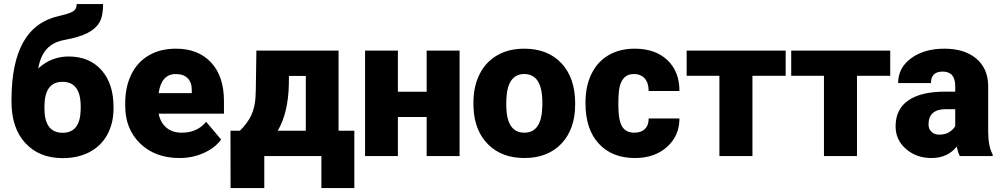

<svg xmlns="http://www.w3.org/2000/svg" viewBox="-20 -782 5016 962"><path d="M323.7 -499Q427.2 -499 488 -431.2Q548.8 -363.3 548.8 -246.1V-239.3Q548.8 -165 518.1 -108.2Q487.3 -51.3 429.4 -20.5Q371.6 10.3 293.9 10.3Q176.8 10.3 107.2 -64.9Q37.6 -140.1 37.6 -272V-287.6Q38.6 -468.3 97.2 -571.8Q155.8 -675.3 276.4 -702.1Q330.6 -714.4 347.4 -725.8Q364.3 -737.3 364.3 -761.7H496.6Q496.6 -700.7 477.8 -668.9Q459 -637.2 418.2 -616.5Q377.4 -595.7 303.7 -582Q245.6 -571.3 214.1 -536.4Q182.6 -501.5 171.4 -439Q237.3 -499 323.7 -499ZM293 -372.1Q202.6 -372.1 202.6 -247.1V-239.3Q202.6 -116.7 293.9 -116.7Q382.3 -116.7 384.3 -233.9V-249.5Q384.3 -372.1 293 -372.1Z M879.4 9.8Q757.8 9.8 682.6 -62.7Q607.4 -135.3 607.4 -251.5V-265.1Q607.4 -346.2 637.5 -408.2Q667.5 -470.2 725.1 -504.2Q782.7 -538.1 861.8 -538.1Q973.1 -538.1 1037.6 -469Q1102.1 -399.9 1102.1 -276.4V-212.4H774.9Q783.7 -168 813.5 -142.6Q843.3 -117.2 890.6 -117.2Q968.8 -117.2 1012.7 -171.9L1087.9 -83Q1057.1 -40.5 1000.7 -15.4Q944.3 9.8 879.4 9.8ZM860.8 -411.1Q788.6 -411.1 774.9 -315.4H940.9V-328.1Q941.9 -367.7 920.9 -389.4Q899.9 -411.1 860.8 -411.1Z M1182.1 -127Q1221.7 -166.5 1239.5 -205.6Q1257.3 -244.6 1260.3 -296.4L1261.7 -332.5L1264.6 -528.3H1676.3V-127H1755.4V160.2H1590.3V0H1304.2V160.2H1135.3L1134.8 -127ZM1371.6 -127H1512.2V-401.4H1427.7L1427.2 -357.9Q1423.8 -215.3 1371.6 -127Z M2282.7 0H2117.7V-195.8H1973.6V0H1809.1V-528.3H1973.6V-322.3H2117.7V-528.3H2282.7Z M2352.1 -269Q2352.1 -348.1 2382.8 -409.9Q2413.6 -471.7 2471.2 -504.9Q2528.8 -538.1 2606.4 -538.1Q2725.1 -538.1 2793.5 -464.6Q2861.8 -391.1 2861.8 -264.6V-258.8Q2861.8 -135.3 2793.2 -62.7Q2724.6 9.8 2607.4 9.8Q2494.6 9.8 2426.3 -57.9Q2357.9 -125.5 2352.5 -241.2ZM2516.6 -258.8Q2516.6 -185.5 2539.6 -151.4Q2562.5 -117.2 2607.4 -117.2Q2695.3 -117.2 2697.3 -252.4V-269Q2697.3 -411.1 2606.4 -411.1Q2523.9 -411.1 2517.1 -288.6Z M3157.7 -117.2Q3192.4 -117.2 3211.4 -136Q3230.5 -154.8 3230 -188.5H3384.3Q3384.3 -101.6 3322 -45.9Q3259.8 9.8 3161.6 9.8Q3046.4 9.8 2980 -62.5Q2913.6 -134.8 2913.6 -262.7V-269.5Q2913.6 -349.6 2943.1 -410.9Q2972.7 -472.2 3028.3 -505.1Q3084 -538.1 3160.2 -538.1Q3263.2 -538.1 3323.7 -481Q3384.3 -423.8 3384.3 -326.2H3230Q3230 -367.2 3210 -389.2Q3189.9 -411.1 3156.2 -411.1Q3092.3 -411.1 3081.5 -329.6Q3078.1 -303.7 3078.1 -258.3Q3078.1 -178.7 3097.2 -147.9Q3116.2 -117.2 3157.7 -117.2Z M3916.5 -402.3H3750V0H3584.5V-402.3H3420.4V-528.3H3916.5Z M4440.4 -402.3H4273.9V0H4108.4V-402.3H3944.3V-528.3H4440.4Z M4789.1 0Q4780.3 -16.1 4773.4 -47.4Q4728 9.8 4646.5 9.8Q4571.8 9.8 4519.5 -35.4Q4467.3 -80.6 4467.3 -148.9Q4467.3 -234.9 4530.8 -278.8Q4594.2 -322.8 4715.3 -322.8H4766.1V-350.6Q4766.1 -423.3 4703.1 -423.3Q4644.5 -423.3 4644.5 -365.7H4480Q4480 -442.4 4545.2 -490.2Q4610.4 -538.1 4711.4 -538.1Q4812.5 -538.1 4871.1 -488.8Q4929.7 -439.5 4931.2 -353.5V-119.6Q4932.1 -46.9 4953.6 -8.3V0ZM4686 -107.4Q4716.8 -107.4 4737.1 -120.6Q4757.3 -133.8 4766.1 -150.4V-234.9H4718.3Q4632.3 -234.9 4632.3 -157.7Q4632.3 -135.3 4647.5 -121.3Q4662.6 -107.4 4686 -107.4Z"/></svg>

Font: Roboto Black
Style: Regular
Weight: 900
Designer: Google
Version: Version 2.134; 2016